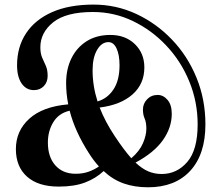

<svg xmlns="http://www.w3.org/2000/svg" viewBox="-20 -780 924 816"><path d="M609 16Q552.5 16 506 -0.2Q459.5 -16.5 420.5 -53Q387.5 -22 341.8 -4.5Q296 13 229.5 13Q142.5 13 95 -29.2Q47.5 -71.5 47.5 -146.5Q47.5 -223.5 104.2 -275.2Q161 -327 270 -336.5Q261 -381.5 261 -427.5Q261 -486 283.5 -532Q306 -578 348.2 -604.8Q390.5 -631.5 449 -631.5Q513 -631.5 553.2 -592.5Q593.5 -553.5 593.5 -493.5Q593.5 -423 543 -378.5Q492.5 -334 403.5 -323Q426.5 -263.5 468 -201Q507.5 -141.5 538 -107.5Q573 -137.5 587.5 -171.2Q602 -205 602 -232.5Q602 -260 594.8 -276Q587.5 -292 587.5 -314.5Q587.5 -339.5 605.2 -358Q623 -376.5 650 -376.5Q674 -376.5 692 -355.5Q710 -334.5 710 -296.5Q710 -237.5 672.2 -184.2Q634.5 -131 556 -89Q583.5 -63 610 -51.8Q636.5 -40.5 667 -40.5Q732 -40.5 776 -91.8Q820 -143 820 -251.5Q820 -347.5 784.2 -434.5Q748.5 -521.5 685 -588Q624 -652.5 544.2 -690.8Q464.5 -729 375 -729Q260.5 -729 206 -685.2Q151.5 -641.5 151.5 -579Q151.5 -552.5 159.2 -535Q167 -517.5 174.8 -500.2Q182.5 -483 182.5 -457.5Q182.5 -431 166.2 -414Q150 -397 124 -397Q91.5 -397 72 -425.2Q52.5 -453.5 52.5 -502.5Q52.5 -580.5 90.8 -638.5Q129 -696.5 201.5 -728.5Q274 -760.5 377.5 -760.5Q473.5 -760.5 559 -720.8Q644.5 -681 710 -612.5Q777 -543 815 -450.2Q853 -357.5 853 -251.5Q853 -124 788.5 -54Q724 16 609 16ZM373.5 -481.5Q373.5 -414.5 394.5 -349Q436.5 -361 462.2 -399.8Q488 -438.5 488 -503Q488 -546.5 475.5 -573.8Q463 -601 441 -601Q412 -601 392.8 -568.2Q373.5 -535.5 373.5 -481.5ZM183.5 -174Q183.5 -113 215.2 -77.2Q247 -41.5 301.5 -41.5Q331.5 -41.5 355.2 -49.8Q379 -58 400.5 -72.5Q378 -97 357.5 -129.5Q298.5 -221.5 276 -309.5Q230 -299 206.8 -261.2Q183.5 -223.5 183.5 -174Z"/></svg>

Font: Fraunces 144pt Soft SemiBold
Style: Regular
Weight: 600
Version: Version 1.000;[b76b70a41]